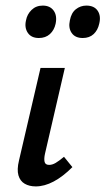

<svg xmlns="http://www.w3.org/2000/svg" viewBox="-20 -661 378 687"><path d="M108 6Q85 6 68.5 -3.5Q52 -13 46 -33.5Q40 -54 48 -87L125 -418H212L141 -111Q137 -93 139.5 -82Q142 -71 156 -71Q167 -71 179 -78Q191 -85 209 -100L239 -63Q205 -29 172 -11.5Q139 6 108 6ZM119 -525Q92 -525 79.5 -543.5Q67 -562 73 -588Q77 -610 93 -625.5Q109 -641 133 -641Q159 -641 172 -623Q185 -605 179 -576Q174 -553 158.5 -539Q143 -525 119 -525ZM276 -525Q249 -525 236.5 -543Q224 -561 230 -588Q235 -615 251.5 -628Q268 -641 289 -641Q317 -641 329.5 -622.5Q342 -604 335 -576Q330 -553 315 -539Q300 -525 276 -525Z"/></svg>

Font: Ysabeau SemiBold
Style: Italic
Weight: 600
Italic angle: -12°
Designer: Christian Thalmann (Catharsis Fonts)
Version: Version 2.002